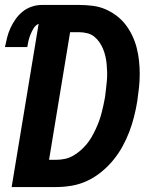

<svg xmlns="http://www.w3.org/2000/svg" viewBox="-24 -755 644 775"><path d="M23 0 132 -659Q119 -653 111.5 -640.5Q104 -628 99 -615.5Q94 -603 91 -590.5Q88 -578 86 -565H-4Q0 -585 5 -604.5Q10 -624 18.5 -642.5Q27 -661 39.5 -678.5Q52 -696 68.5 -709Q85 -722 105 -728.5Q125 -735 144 -735H296Q323 -735 350.5 -731.5Q378 -728 402 -717.5Q426 -707 446.5 -691.5Q467 -676 482.5 -656Q498 -636 509.5 -612Q521 -588 527.5 -563Q534 -538 537 -511Q540 -484 540 -456.5Q540 -429 537 -401Q534 -373 530 -346Q525 -315 517 -283.5Q509 -252 497.5 -222Q486 -192 470 -163Q454 -134 432.5 -108Q411 -82 384.5 -60.5Q358 -39 328 -25Q298 -11 266 -5.5Q234 0 203 0ZM174 -110H203Q220 -110 237 -113.5Q254 -117 269.5 -125.5Q285 -134 299 -146Q313 -158 324.5 -171.5Q336 -185 345 -200.5Q354 -216 361.5 -232Q369 -248 375 -264Q381 -280 385.5 -297Q390 -314 393.5 -330.5Q397 -347 400 -363Q402 -380 404 -397Q406 -414 407.5 -430.5Q409 -447 408.5 -463.5Q408 -480 406.5 -496Q405 -512 401.5 -527.5Q398 -543 392 -557.5Q386 -572 377 -585Q368 -598 356 -607.5Q344 -617 328 -621Q312 -625 296 -625H259Z"/></svg>

Font: Iosevka SS04 XBd Ex Obl
Style: Regular
Weight: 800
Width: 7
Italic angle: -9°
Monospace: yes
Designer: Belleve Invis
Foundry: Belleve Invis
Version: Version 19.0.0; ttfautohint (v1.8.4)